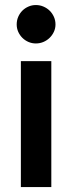

<svg xmlns="http://www.w3.org/2000/svg" viewBox="-20 -762 294 782"><path d="M189 -513V0H65V-513ZM206 -662.5Q206 -646.5 199.5 -632.5Q193 -618.5 182.2 -608Q171.5 -597.5 157 -591.2Q142.5 -585 126 -585Q110 -585 95.8 -591.2Q81.5 -597.5 71 -608Q60.5 -618.5 54.2 -632.5Q48 -646.5 48 -662.5Q48 -679 54.2 -693.5Q60.5 -708 71 -718.5Q81.5 -729 95.8 -735.2Q110 -741.5 126 -741.5Q142.5 -741.5 157 -735.2Q171.5 -729 182.2 -718.5Q193 -708 199.5 -693.5Q206 -679 206 -662.5Z"/></svg>

Font: LatoLatin
Style: Bold
Weight: 700
Designer: Lukasz Dziedzic with Adam Twardoch and Botio Nikoltchev
Foundry: tyPoland Lukasz Dziedzic
Version: Version 2.015; 2015-08-06; http://www.latofonts.com/